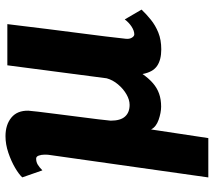

<svg xmlns="http://www.w3.org/2000/svg" viewBox="-60 -544 786 706"><g transform="rotate(-90 333.0 -191.0)"><path d="M178.2 182H33.6L115.6 -397.4Q117.5 -407.1 117.4 -419.7Q117.3 -432.2 113.8 -441.7Q110.4 -451.1 102.7 -451.1Q90.7 -451.1 81 -445.4Q71.3 -439.7 59.6 -428.1L33.8 -502Q44.4 -514 68.8 -528.4Q93.3 -542.8 124.3 -553.3Q155.3 -563.8 185 -563.8Q227.4 -563.8 253.6 -542.2Q279.8 -520.6 279 -479.7Q278.7 -472.5 275.3 -444Q271.8 -415.5 266.8 -375.9Q261.8 -336.3 256.6 -295.7Q251.3 -255 247.3 -222.5Q243.4 -190 242.3 -176.8Q242.3 -141 257.5 -124.2Q272.6 -107.4 300.4 -107.4Q319.2 -107.4 339.5 -119.2Q359.8 -131 375.8 -150.2Q391.9 -169.3 398.1 -191.8L445.9 -557H597.3Q587.1 -472.3 578.9 -406.8Q570.8 -341.3 564 -290.1Q557.3 -238.8 552.2 -197.5Q547.1 -156.1 543.3 -120.3Q542.2 -107.3 547.7 -98.7Q553.1 -90.2 559.6 -90.2Q572.6 -90.2 587.9 -100Q603.2 -109.9 614.6 -125.3L650.7 -63.5Q633.9 -45.8 613.3 -29.2Q592.8 -12.6 566.2 -1.8Q539.6 9 504.4 9Q465.8 9 443.3 -6.6Q420.8 -22.2 413.8 -60Q397.8 -37 380.2 -21.7Q362.7 -6.5 341.6 1Q320.5 8.5 293.6 8.5Q271.6 8.3 245.6 -0.7Q219.5 -9.8 210 -28.5Z"/></g></svg>

Font: Merriweather Sans Variable Regular
Style: Italic
Weight: 300
Italic angle: -8°
Designer: Eben Sorkin
Foundry: Eben Sorkin
Version: Version 2.001